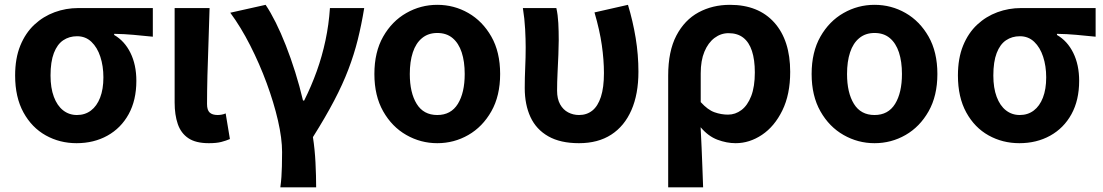

<svg xmlns="http://www.w3.org/2000/svg" viewBox="-20 -594 4684 815"><path d="M305.1 13.8Q233.6 13.8 174.3 -19.3Q115 -52.3 79.6 -116.7Q44.2 -181.1 44.2 -273.4Q44.2 -346.7 66.2 -400.5Q88.2 -454.2 126 -489.4Q163.9 -524.6 211.9 -542.2Q259.9 -559.8 312 -559.8H628.7V-438.2Q582.7 -442.7 545.9 -446.2Q509 -449.6 464.6 -450.4V-445.6Q508.9 -420.1 533.8 -369.5Q558.8 -318.8 558.8 -250.8Q558.8 -168.7 526.1 -109.3Q493.4 -50 435.8 -18.1Q378.3 13.8 305.1 13.8ZM306.6 -105.8Q340.9 -105.8 366 -124.8Q391.1 -143.7 405 -179.6Q418.9 -215.4 418.9 -265.6Q418.9 -313.5 405.9 -353.1Q393 -392.7 368.1 -416.4Q343.2 -440.2 307.1 -440.2Q273.8 -440.2 248.3 -423Q222.9 -405.9 208.7 -368.9Q194.5 -331.9 194.5 -273.4Q194.5 -220.9 208.6 -183.1Q222.7 -145.3 248 -125.6Q273.3 -105.8 306.6 -105.8Z M866.5 13.8Q810.8 13.8 779.4 -7.5Q748 -28.7 734.6 -67.7Q721.3 -106.6 721.3 -158.8V-559.8H869.6Q868 -491.7 865.1 -417.3Q862.1 -342.9 860.5 -274Q858.8 -205.1 858.8 -152.6Q858.8 -126.6 870.1 -116.2Q881.5 -105.8 903.8 -105.8Q911 -105.8 920.3 -107.3Q929.5 -108.8 937.9 -112.6L955.9 -3.8Q939.5 3.3 919.4 8.5Q899.2 13.8 866.5 13.8Z M1170 201.1Q1173.3 176.7 1174.6 156.7Q1175.9 136.8 1176.6 112.3Q1177.4 87.7 1177.4 51.5Q1177.4 -6.2 1159.9 -82.5Q1142.3 -158.7 1112 -241Q1081.7 -323.2 1042.1 -401.1Q1002.5 -479 957.5 -540L1107.5 -573.5Q1128.2 -542.9 1150.3 -498.8Q1172.4 -454.6 1193.4 -401Q1214.4 -347.4 1233.1 -288Q1251.7 -228.7 1266.2 -167.3H1271.2Q1301.8 -228.5 1324.6 -292Q1347.4 -355.5 1361.6 -422.6Q1375.9 -489.7 1380.5 -559.8H1526Q1514.4 -488.9 1498.7 -425.8Q1483 -362.7 1458.9 -299.6Q1434.9 -236.4 1398.2 -166.5Q1361.5 -96.5 1308.3 -12Q1316.4 40 1319.2 96.7Q1322 153.3 1322 201.1Z M1836.2 13.8Q1765.7 13.8 1704.8 -21Q1643.8 -55.7 1606.5 -121.5Q1569.2 -187.3 1569.2 -279.9Q1569.2 -373.1 1606.5 -438.6Q1643.8 -504.1 1704.8 -538.8Q1765.7 -573.5 1836.2 -573.5Q1907.4 -573.5 1967.9 -538.8Q2028.4 -504.1 2065.7 -438.6Q2103 -373.1 2103 -279.9Q2103 -187.3 2065.7 -121.5Q2028.4 -55.7 1967.9 -21Q1907.4 13.8 1836.2 13.8ZM1836.2 -105.8Q1894.3 -105.8 1923.5 -153.1Q1952.6 -200.4 1952.6 -279.9Q1952.6 -332.7 1939.8 -371.7Q1926.9 -410.7 1901.2 -432.3Q1875.5 -454 1836.2 -454Q1797.7 -454 1771.5 -432.3Q1745.2 -410.7 1732.4 -371.7Q1719.5 -332.7 1719.5 -279.9Q1719.5 -200.4 1748.7 -153.1Q1777.8 -105.8 1836.2 -105.8Z M2437.5 13.8Q2358.7 13.8 2307.4 -15.4Q2256.2 -44.5 2231.8 -97.1Q2207.4 -149.8 2207.4 -220.4Q2207.4 -264.1 2209.4 -307.1Q2211.4 -350 2211.4 -392.9Q2211.4 -426.4 2209.1 -470.4Q2206.8 -514.3 2199.5 -559.8H2341.6Q2348.1 -531 2349.9 -496.6Q2351.7 -462.3 2351.7 -423Q2351.7 -398.2 2350.2 -361.9Q2348.7 -325.5 2346.7 -285.5Q2344.7 -245.4 2344.7 -209Q2344.7 -174.3 2357.6 -151.1Q2370.5 -128 2391.8 -116.9Q2413 -105.8 2438 -105.8Q2470.7 -105.8 2494.3 -124.6Q2517.8 -143.3 2530.7 -182.8Q2543.6 -222.4 2543.6 -283.6Q2543.6 -339.7 2534.6 -402.4Q2525.7 -465.1 2503.5 -541.3L2645.6 -573.5Q2666.5 -504.4 2678.3 -432.9Q2690 -361.3 2690 -289.7Q2690 -194.4 2660.2 -126.5Q2630.4 -58.5 2574.5 -22.4Q2518.5 13.8 2437.5 13.8Z M2816.3 201.1V-272.9Q2816.3 -376.6 2851 -442.9Q2885.8 -509.3 2945.1 -541.4Q3004.3 -573.5 3078.5 -573.5Q3199.5 -573.5 3266.9 -498.1Q3334.2 -422.6 3334.2 -288.9Q3334.2 -192.9 3300.8 -125Q3267.5 -57.1 3214.5 -21.7Q3161.5 13.8 3102.6 13.8Q3064.5 13.8 3025.2 -1Q2985.9 -15.9 2954 -53.9Q2956.6 -8.7 2958.2 33.2Q2959.9 75 2961.5 116.3Q2963 157.5 2964.6 201.1ZM3070.3 -107.4Q3101.3 -107.4 3127.3 -126.9Q3153.2 -146.4 3168.7 -186.2Q3184.1 -226.1 3184.1 -286.6Q3184.1 -340.3 3171.9 -377.5Q3159.8 -414.6 3135.2 -433.9Q3110.6 -453.2 3072.6 -453.2Q3039.9 -453.2 3012.9 -432.9Q2985.9 -412.5 2970.2 -374.9Q2954.4 -337.2 2954.4 -282.8V-160.6Q2984.3 -127.5 3012.8 -117.5Q3041.3 -107.4 3070.3 -107.4Z M3692.2 13.8Q3621.7 13.8 3560.8 -21Q3499.8 -55.7 3462.5 -121.5Q3425.2 -187.3 3425.2 -279.9Q3425.2 -373.1 3462.5 -438.6Q3499.8 -504.1 3560.8 -538.8Q3621.7 -573.5 3692.2 -573.5Q3763.4 -573.5 3823.9 -538.8Q3884.4 -504.1 3921.7 -438.6Q3959 -373.1 3959 -279.9Q3959 -187.3 3921.7 -121.5Q3884.4 -55.7 3823.9 -21Q3763.4 13.8 3692.2 13.8ZM3692.2 -105.8Q3750.3 -105.8 3779.5 -153.1Q3808.6 -200.4 3808.6 -279.9Q3808.6 -332.7 3795.8 -371.7Q3782.9 -410.7 3757.2 -432.3Q3731.5 -454 3692.2 -454Q3653.7 -454 3627.5 -432.3Q3601.2 -410.7 3588.4 -371.7Q3575.5 -332.7 3575.5 -279.9Q3575.5 -200.4 3604.7 -153.1Q3633.8 -105.8 3692.2 -105.8Z M4307.1 13.8Q4235.6 13.8 4176.3 -19.3Q4117 -52.3 4081.6 -116.7Q4046.2 -181.1 4046.2 -273.4Q4046.2 -346.7 4068.2 -400.5Q4090.2 -454.2 4128 -489.4Q4165.9 -524.6 4213.9 -542.2Q4261.9 -559.8 4314 -559.8H4630.7V-438.2Q4584.7 -442.7 4547.9 -446.2Q4511 -449.6 4466.6 -450.4V-445.6Q4510.9 -420.1 4535.8 -369.5Q4560.8 -318.8 4560.8 -250.8Q4560.8 -168.7 4528.1 -109.3Q4495.4 -50 4437.8 -18.1Q4380.3 13.8 4307.1 13.8ZM4308.6 -105.8Q4342.9 -105.8 4368 -124.8Q4393.1 -143.7 4407 -179.6Q4420.9 -215.4 4420.9 -265.6Q4420.9 -313.5 4407.9 -353.1Q4395 -392.7 4370.1 -416.4Q4345.2 -440.2 4309.1 -440.2Q4275.8 -440.2 4250.3 -423Q4224.9 -405.9 4210.7 -368.9Q4196.5 -331.9 4196.5 -273.4Q4196.5 -220.9 4210.6 -183.1Q4224.7 -145.3 4250 -125.6Q4275.3 -105.8 4308.6 -105.8Z"/></svg>

Font: Noto Sans SC Thin
Style: Regular
Weight: 100
Designer: Ryoko NISHIZUKA 西塚涼子 (kana, bopomofo & ideographs); Paul D. Hunt (Latin, Greek & Cyrillic); Sandoll Communications 산돌커뮤니
Foundry: Adobe
Version: Version 2.004-H2;hotconv 1.0.118;makeotfexe 2.5.65603